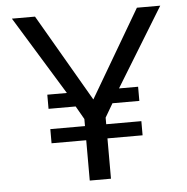

<svg xmlns="http://www.w3.org/2000/svg" viewBox="-51 -760 790 811"><g transform="rotate(-5 343.5 -355.0)"><path d="M454 -377H535V-317H421L387 -259V-231H536V-171H387V0H297V-171H150V-231H297V-261L265 -317H150V-377H233L29 -710H127L342 -340L559 -710H658Z"/></g></svg>

Font: Raleway-v4020 Medium
Style: Regular
Weight: 500
Designer: Matt McInerney, Pablo Impallari, Rodrigo Fuenzalida
Foundry: Matt McInerney, Pablo Impallari, Rodrigo Fuenzalida
Version: Version 4.020;PS 004.020;hotconv 1.0.88;makeotf.lib2.5.64775